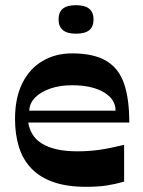

<svg xmlns="http://www.w3.org/2000/svg" viewBox="-20 -710 552 741"><path d="M312 11Q239 11 187 -7Q135 -25 102 -59Q69 -93 53.5 -141.5Q38 -190 38 -251Q38 -332 66 -388.5Q94 -445 144 -474.5Q194 -504 258 -504Q341 -504 389.5 -475.5Q438 -447 458.5 -388Q479 -329 479 -237H89Q93 -212 105.5 -191.5Q118 -171 141 -156.5Q164 -142 198 -134Q232 -126 279 -126Q324 -126 365 -132Q406 -138 459 -151V-9Q424 1 391 6Q358 11 312 11ZM426 -283Q426 -327 380.5 -354Q335 -381 258 -381Q212 -381 175 -368.5Q138 -356 116 -334Q94 -312 93 -283ZM273 -580Q206 -580 206 -635Q206 -663 222.5 -676.5Q239 -690 273 -690Q307 -690 324 -676.5Q341 -663 341 -635Q341 -607 324.5 -593.5Q308 -580 273 -580Z"/></svg>

Font: Ojuju ExtraLight
Style: Bold
Weight: 700
Version: Version 1.000